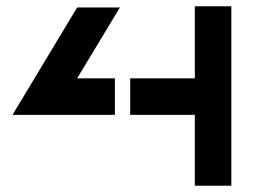

<svg xmlns="http://www.w3.org/2000/svg" viewBox="-20 -596 831 615"><path d="M721 -1H604V-228H397V-345H604V-576H721ZM227 -345H348V-228H20L227 -572H364Z"/></svg>

Font: Wallpoet
Style: Regular
Weight: 400
Designer: Lars Berggren
Foundry: Lars Berggren
Version: Version 1.000